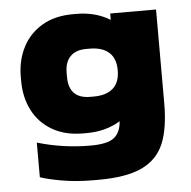

<svg xmlns="http://www.w3.org/2000/svg" viewBox="-49 -507 748 751"><g transform="rotate(-5 325.0 -131.0)"><path d="M590 -448V-80Q590 19 565 78.5Q540 138 479 167Q418 196 308 196H288Q220 196 164 186Q108 176 80 166V30Q181 60 289 60Q355 60 381 39.5Q407 19 410 -25Q353 10 278 10H264Q193 10 142.5 -19.5Q92 -49 66 -100Q40 -151 40 -216V-232Q40 -295 66 -346.5Q92 -398 142.5 -428Q193 -458 264 -458H278Q353 -458 410 -423V-448ZM420 -224Q420 -271 393.5 -294.5Q367 -318 318 -318H304Q263 -318 241.5 -295.5Q220 -273 220 -232V-216Q220 -130 304 -130H318Q367 -130 393.5 -153.5Q420 -177 420 -224Z"/></g></svg>

Font: Dashboard
Style: Regular
Weight: 400
Designer: jaiki
Version: Version 1.000